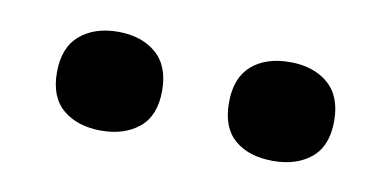

<svg xmlns="http://www.w3.org/2000/svg" viewBox="-32 -835 541 266"><g transform="rotate(10 239.0 -701.5)"><path d="M192 -701Q192 -666 171.5 -649Q151 -632 118 -632Q85 -632 64.5 -649Q44 -666 44 -701Q44 -736 64.5 -753.5Q85 -771 118 -771Q151 -771 171.5 -753.5Q192 -736 192 -701ZM434 -701Q434 -666 413.5 -649Q393 -632 360 -632Q326 -632 306 -649Q286 -666 286 -701Q286 -736 306 -753.5Q326 -771 360 -771Q393 -771 413.5 -753.5Q434 -736 434 -701Z"/></g></svg>

Font: Roboto Serif SemiCondensed Medium
Style: Regular
Weight: 500
Width: 4
Designer: Greg Gazdowicz
Foundry: Commercial Type
Version: Version 1.007